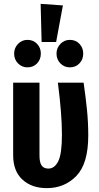

<svg xmlns="http://www.w3.org/2000/svg" viewBox="-20 -957 512 992"><path d="M436 -257Q436 -112 375 -48.5Q314 15 222 15Q144 15 96 -29Q48 -73 48 -155V-530H184V-153Q184 -118 195 -102Q206 -86 230 -86Q262 -86 281 -124Q300 -162 300 -261Q300 -367 279 -530H412Q423 -453 429.5 -388.5Q436 -324 436 -257ZM190 -937 305 -929 270 -740H195ZM191 -680Q191 -650 171.5 -629.5Q152 -609 122 -609Q93 -609 73 -629.5Q53 -650 53 -680Q53 -709 73 -730Q93 -751 122 -751Q152 -751 171.5 -730.5Q191 -710 191 -680ZM410 -680Q410 -650 390.5 -629.5Q371 -609 341 -609Q312 -609 292 -629.5Q272 -650 272 -680Q272 -709 292 -730Q312 -751 341 -751Q371 -751 390.5 -730.5Q410 -710 410 -680Z"/></svg>

Font: Fira Sans Extra Condensed SemiBold
Style: Regular
Weight: 600
Width: 1
Designer: Carrois Corporate & Edenspiekermann AG
Foundry: Carrois Corporate GbR & Edenspiekermann AG
Version: Version 4.203